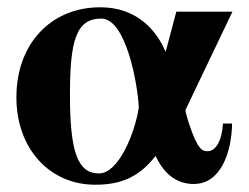

<svg xmlns="http://www.w3.org/2000/svg" viewBox="-20 -493 684 527"><path d="M592 -154C589 -104 571 -78 550 -78C536 -78 523 -80 498 -156C495 -165 489 -186 489 -191L618 -461H464L435 -352H434C411 -406 359 -473 255 -473C120 -473 25 -373 25 -226C25 -84 117 14 241 14C310 14 360 -5 407 -65C431 -14 466 12 512 12C587 12 616 -77 617 -154ZM361 -198C350 -126 305 -17 252 -17C194 -17 172 -73 172 -233C172 -382 189 -442 258 -442C326 -442 358 -262 361 -198Z"/></svg>

Font: XITS Math
Style: Bold
Weight: 700
Designer: MicroPress Inc., with final additions and corrections provided by Coen Hoffman, Elsevier (retired)
Version: Version 1.105